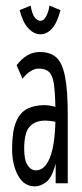

<svg xmlns="http://www.w3.org/2000/svg" viewBox="-20 -652 290 683"><path d="M104 11Q65 11 44 -28Q23 -67 23 -122Q23 -184 37 -218Q51 -252 77 -265Q103 -278 138 -278Q147 -278 156.5 -276.5Q166 -275 177 -272Q176 -325 171.5 -354.5Q167 -384 154.5 -396Q142 -408 118 -408Q89 -408 60 -372L39 -420Q75 -467 121 -467Q158 -467 179.5 -448.5Q201 -430 211 -381.5Q221 -333 221 -243V0H178V-70Q165 -20 144.5 -4.5Q124 11 104 11ZM66 -123Q66 -83 78 -64.5Q90 -46 108 -46Q139 -46 157 -90Q175 -134 177 -219Q156 -223 141 -223Q105 -223 85.5 -201.5Q66 -180 66 -123ZM156 -632 195 -616Q184 -572 165.5 -551Q147 -530 124 -530Q101 -530 81 -551Q61 -572 50 -616L89 -632Q94 -602 103.5 -590Q113 -578 124 -578Q135 -578 143.5 -592.5Q152 -607 156 -632Z"/></svg>

Font: Inconsolata UltraCondensed
Style: Regular
Weight: 400
Width: 1
Monospace: yes
Designer: Raph Levien, Cyreal, Brenton Simpson
Foundry: Raph Levien, Cyreal, Google
Version: Version 3.000; ttfautohint (v1.8.2.53-6de2)